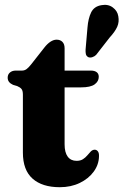

<svg xmlns="http://www.w3.org/2000/svg" viewBox="-20 -769 515 801"><path d="M51.5 -410 34.5 -415Q23.5 -420 17.8 -427.2Q12 -434.5 12 -445Q12 -458.5 21.5 -466.5Q31 -474.5 45.5 -474.5H71.5Q82 -474.5 90.5 -480.5Q99 -486.5 110 -500.5L165 -570.5Q177 -586 190.2 -594.8Q203.5 -603.5 216 -603.5Q231.5 -603.5 240.5 -594.2Q249.5 -585 249.5 -567.5V-167Q249.5 -133 262.5 -115.5Q275.5 -98 299.5 -98Q315.5 -98 326 -104.8Q336.5 -111.5 344 -120.5Q351.5 -129.5 358.5 -136.8Q365.5 -144 374.5 -144.5Q383 -144.5 388.2 -137.8Q393.5 -131 393 -117.5Q392.5 -82.5 371 -53Q349.5 -23.5 312.8 -5.8Q276 12 229.5 12Q156 12 115.8 -23.8Q75.5 -59.5 75.5 -132.5V-374Q75.5 -391 69.5 -398Q63.5 -405 51.5 -410ZM186 -404.5V-474.5H359Q374.5 -474.5 383.2 -468Q392 -461.5 392 -448.5Q392 -429.5 374.8 -417Q357.5 -404.5 318 -404.5ZM345 -654.5Q348 -692 360.2 -717.2Q372.5 -742.5 403.5 -747.5Q431 -752.5 450.5 -738Q470 -723.5 473.5 -701.5Q478 -677.5 469 -657.2Q460 -637 437.5 -612.5L381 -540Q374.5 -533.5 365.2 -530.5Q356 -527.5 348.5 -530.5Q340 -535 338.2 -543.5Q336.5 -552 337 -562Z"/></svg>

Font: Fraunces 28pt Soft Wonky
Style: Bold
Weight: 700
Version: Version 1.000;[b76b70a41]